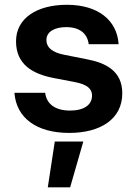

<svg xmlns="http://www.w3.org/2000/svg" viewBox="-20 -557 580 818"><path d="M274.9 9.3C407.7 9.3 501 -49.3 501 -159.7C501 -256.3 427.7 -289.1 354 -303.7L253.4 -323.7C202.6 -333.5 177.7 -355 177.7 -386.2C177.7 -422.9 213.9 -441.4 262.2 -441.4C318.8 -441.4 352.1 -415 357.9 -368.7H485.4C478.5 -471.7 397 -536.6 265.1 -536.6C137.7 -536.6 48.3 -480 48.3 -380.9C48.3 -283.2 117.7 -242.2 208.5 -224.6L293 -208.5C326.2 -202.1 372.1 -191.4 372.1 -149.9C372.1 -110.4 338.4 -85.9 278.3 -85.9C216.3 -85.9 178.2 -113.3 172.4 -161.6H41.5C49.3 -54.7 135.7 9.3 274.9 9.3ZM183.6 241.2H278.8L335 45.9H213.4Z"/></svg>

Font: Wand UI Pro Bold
Style: Regular
Weight: 700
Designer: Andreas Faust
Version: Version 1.003;FEAKit 1.0